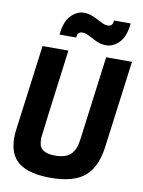

<svg xmlns="http://www.w3.org/2000/svg" viewBox="-108 -1100 882 1186"><g transform="rotate(10 332.5 -507.0)"><path d="M566 -853ZM490 -853Q460 -853 436.5 -862.5Q413 -872 393 -884Q377 -892 362.5 -898.5Q348 -905 334 -905Q300 -905 300 -868H195Q203 -952 240.5 -989.5Q278 -1027 321 -1027Q348 -1027 372 -1017.5Q396 -1008 416 -997Q433 -988 448 -981.5Q463 -975 477 -975Q511 -975 511 -1012H616Q608 -928 570.5 -890.5Q533 -853 490 -853ZM293 13Q161 13 95.5 -35.5Q30 -84 30 -192Q30 -218 34 -247L104 -780H266Q194 -229 194 -216Q195 -196 197 -183Q209 -127 297 -127Q363 -127 394.5 -157Q426 -187 434 -252L503 -780H665L595 -247Q580 -110 510 -48.5Q440 13 293 13Z"/></g></svg>

Font: Tanohe Sans
Style: Bold Italic
Weight: 700
Designer: Village Type and Design LLC & Cristiano Sobral
Foundry: Cooper Hewitt Smithsonian Design Museum
Version: Version 1.00;September 29, 2021;FontCreator 13.0.0.2655 64-b